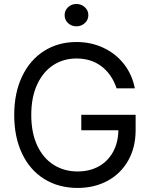

<svg xmlns="http://www.w3.org/2000/svg" viewBox="-20 -926 749 956"><path d="M360.4 -634.8Q296.9 -634.8 245.8 -602.1Q194.8 -569.3 165.3 -505.9Q135.7 -442.4 135.7 -353.5Q135.7 -264.6 165.5 -201.2Q195.3 -137.7 247.6 -105Q299.8 -72.3 366.2 -72.3Q425.8 -72.3 471.4 -97.4Q517.1 -122.6 542.7 -169.2Q568.4 -215.8 569.3 -277.3H384.8V-354.5H655.3V-278.3Q655.3 -191.9 618.2 -126.5Q581.1 -61 515.4 -25.6Q449.7 9.8 366.2 9.8Q272.5 9.8 200.9 -34.4Q129.4 -78.6 90.1 -160.9Q50.8 -243.2 50.8 -353.5Q50.8 -463.4 90.1 -545.7Q129.4 -627.9 199.7 -672.4Q270 -716.8 360.4 -716.8Q434.1 -716.8 495.6 -687.7Q557.1 -658.7 597.7 -606.4Q638.2 -554.2 651.4 -486.3H560.5Q537.1 -556.2 485.6 -595.5Q434.1 -634.8 360.4 -634.8ZM301.8 -850.6Q301.8 -874 318.8 -890.1Q335.9 -906.2 360.4 -906.2Q384.8 -906.2 402.3 -890.1Q419.9 -874 419.9 -850.6Q419.9 -827.1 402.3 -811Q384.8 -794.9 360.4 -794.9Q335.9 -794.9 318.8 -811Q301.8 -827.1 301.8 -850.6Z"/></svg>

Font: Pretendard
Style: Regular
Weight: 400
Designer: Base glyphs from Inter by Rasmus Andersson; Hangeul glyphs from Noto Sans CJK(Source Han Sans) by Jang Soo-young and Kan
Foundry: Kil Hyung-jin
Version: Version 1.309